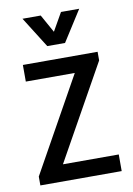

<svg xmlns="http://www.w3.org/2000/svg" viewBox="-83 -776 576 830"><g transform="rotate(-10 205.0 -361.5)"><path d="M26 0V-39L257 -453H42V-526H370V-488L138 -73H383V0ZM160 -588 75 -723H155L199 -644L244 -723H324L238 -588Z"/></g></svg>

Font: Archivo Narrow
Style: Regular
Weight: 400
Designer: Hector Gatti
Foundry: Omnibus-Type
Version: Version 3.002